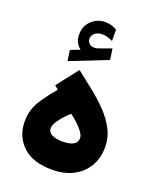

<svg xmlns="http://www.w3.org/2000/svg" viewBox="-144 -869 784 954"><g transform="rotate(20 248.0 -392.0)"><path d="M177.2 -610.8Q160.6 -624.5 152.6 -640.4Q144.5 -656.2 144.5 -681.6Q144.5 -725.6 175 -753.9Q205.6 -782.2 244.6 -782.2Q266.1 -782.2 280 -777.6Q293.9 -772.9 308.6 -764.6L309.1 -705.1Q279.3 -720.2 251.5 -720.2Q232.4 -720.2 216.1 -708.7Q199.7 -697.3 199.7 -675.3Q200.2 -662.6 211.9 -651.9Q223.6 -641.1 249 -644.5Q249.5 -644.5 252.4 -645.5L324.2 -671.4L332.5 -613.3L135.7 -535.6L127.4 -591.8ZM138.7 -385.3 119.1 -402.3 207 -514.6Q250 -481 293.9 -446Q337.9 -411.1 375 -372.8Q412.1 -334.5 434.8 -291.3Q457.5 -248 457.5 -198.7Q457.5 -137.2 430.4 -93.3Q403.3 -49.3 356 -25.6Q308.6 -2 248 -2Q144 -2 91.1 -53Q38.1 -104 38.1 -180.7Q38.1 -243.2 67.9 -290.3Q97.7 -337.4 138.7 -385.3ZM325.2 -197.3Q325.2 -211.4 311.8 -229.7Q298.3 -248 279.1 -265.9Q259.8 -283.7 242.2 -295.9Q227.5 -283.2 210.9 -264.9Q194.3 -246.6 182.6 -227.8Q170.9 -209 170.9 -194.3Q170.9 -172.9 192.1 -162.1Q213.4 -151.4 247.6 -151.4Q284.7 -151.4 304.9 -162.4Q325.2 -173.3 325.2 -197.3Z"/></g></svg>

Font: Vazirmatn UI NL Black
Style: Regular
Weight: 900
Designer: Saber Rastikerdar
Foundry: Saber Rastikerdar
Version: Version 33.003